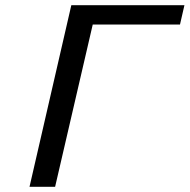

<svg xmlns="http://www.w3.org/2000/svg" viewBox="-20 -715 726 735"><path d="M93 0 253 -695H686L669 -621H335L191 0Z"/></svg>

Font: Coval
Style: Book Italic
Weight: 350
Foundry: Context Ltd
Version: Version 001.000